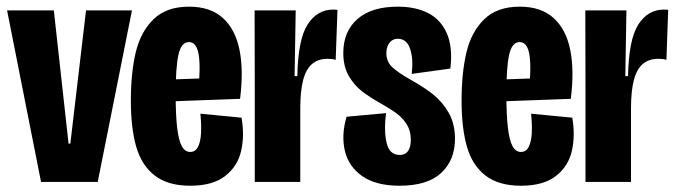

<svg xmlns="http://www.w3.org/2000/svg" viewBox="-20 -560 2082 591"><path d="M1.8 -528H145.7L191 -118H196.5L244.8 -528H386.2L280.8 0H106.3Z M382.8 -250.8Q382.8 -335.5 397.8 -398.8Q412.8 -462 452.6 -500.8Q492.3 -539.5 561.7 -539.5Q627.5 -539.5 666 -504.6Q704.5 -469.7 717.2 -406.7Q730 -343.7 719 -255.8L474.3 -246.8V-314.2L605.3 -318.8L589.8 -270Q598 -354.3 591.5 -392.4Q585 -430.5 561.7 -430.5Q537.8 -430.5 529.2 -391.4Q520.7 -352.3 520.7 -271.3Q520.7 -206.2 525.3 -166.8Q530 -127.5 539.7 -109.9Q549.3 -92.3 565.5 -92.3Q581.7 -92.3 589.6 -108.2Q597.5 -124.2 598.8 -150.1Q600.2 -176 596.8 -210L723.5 -197.8Q733 -143.2 722.3 -95.8Q711.7 -48.5 673.3 -18.4Q635 11.7 565.7 11.7Q496.8 11.7 456.3 -19.7Q415.8 -51 399.3 -108.4Q382.8 -165.8 382.8 -250.8Z M764.2 -287.5 763.7 -528H890.2L886.8 -325.7H895.2Q897.3 -438.5 926.8 -484.5Q956.3 -530.5 1005.7 -530.5Q1014.2 -530.5 1018.8 -529.5L1013.3 -375.7Q1004 -379 988.7 -379Q959.8 -379 941.1 -363.5Q922.3 -348 913.3 -314.3Q904.3 -280.7 904.3 -226.5V0H764.2Z M1046.8 -200.7 1168.2 -211.8Q1161.3 -156.2 1170.2 -119.6Q1179 -83 1210.7 -83Q1227 -83 1235.8 -94.8Q1244.5 -106.7 1244.5 -130Q1244.5 -157 1232.5 -176.4Q1220.5 -195.8 1202.2 -209.8Q1183.8 -223.8 1151.3 -242Q1116.5 -261.8 1093.3 -279.8Q1070.2 -297.7 1053.4 -326.6Q1036.7 -355.5 1036.7 -396.8Q1036.7 -463.3 1080.2 -501.4Q1123.7 -539.5 1204.5 -539.5Q1260 -539.5 1298.6 -519.3Q1337.2 -499.2 1355.6 -456.9Q1374 -414.7 1366.3 -349L1247.3 -332.5Q1252.8 -379 1242.3 -409.8Q1231.8 -440.7 1204.3 -440.7Q1188.3 -440.7 1178.8 -428.2Q1169.3 -415.8 1169.3 -396.8Q1169.3 -369.8 1187.7 -352.9Q1206 -336 1245.2 -313.8Q1284.3 -292.2 1313.1 -269.4Q1341.8 -246.7 1361.2 -212.8Q1380.5 -179 1380.5 -133Q1380.5 -67.2 1338.2 -27.8Q1295.8 11.7 1210.2 11.7Q1137 11.7 1094.9 -17.9Q1052.8 -47.5 1041.5 -96Q1030.2 -144.5 1046.8 -200.7Z M1400.8 -250.8Q1400.8 -335.5 1415.8 -398.8Q1430.8 -462 1470.6 -500.8Q1510.3 -539.5 1579.7 -539.5Q1645.5 -539.5 1684 -504.6Q1722.5 -469.7 1735.2 -406.7Q1748 -343.7 1737 -255.8L1492.3 -246.8V-314.2L1623.3 -318.8L1607.8 -270Q1616 -354.3 1609.5 -392.4Q1603 -430.5 1579.7 -430.5Q1555.8 -430.5 1547.2 -391.4Q1538.7 -352.3 1538.7 -271.3Q1538.7 -206.2 1543.3 -166.8Q1548 -127.5 1557.7 -109.9Q1567.3 -92.3 1583.5 -92.3Q1599.7 -92.3 1607.6 -108.2Q1615.5 -124.2 1616.8 -150.1Q1618.2 -176 1614.8 -210L1741.5 -197.8Q1751 -143.2 1740.3 -95.8Q1729.7 -48.5 1691.3 -18.4Q1653 11.7 1583.7 11.7Q1514.8 11.7 1474.3 -19.7Q1433.8 -51 1417.3 -108.4Q1400.8 -165.8 1400.8 -250.8Z M1782.2 -287.5 1781.7 -528H1908.2L1904.8 -325.7H1913.2Q1915.3 -438.5 1944.8 -484.5Q1974.3 -530.5 2023.7 -530.5Q2032.2 -530.5 2036.8 -529.5L2031.3 -375.7Q2022 -379 2006.7 -379Q1977.8 -379 1959.1 -363.5Q1940.3 -348 1931.3 -314.3Q1922.3 -280.7 1922.3 -226.5V0H1782.2Z"/></svg>

Font: Bricolage Grotesque 96pt Condensed ExBd
Style: Regular
Weight: 800
Width: 3
Designer: Mathieu Triay
Foundry: Atelier Triay
Version: Version 1.001;Glyphs 3.2 (3207)